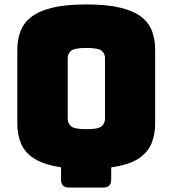

<svg xmlns="http://www.w3.org/2000/svg" viewBox="-20 -755 777 865"><path d="M445 90H291Q255 90 255 54V-1Q178 -13 135 -40Q92 -67 75 -107.5Q58 -148 58 -198V-530Q58 -576 72 -613.5Q86 -651 120 -678Q154 -705 214.5 -720Q275 -735 369 -735Q463 -735 523.5 -720Q584 -705 618 -678Q652 -651 665.5 -613.5Q679 -576 679 -530V-198Q679 -148 662 -107.5Q645 -67 602.5 -39.5Q560 -12 481 -1V54Q481 90 445 90ZM285 -220Q285 -200 300 -186.5Q315 -173 369 -173Q424 -173 438.5 -186.5Q453 -200 453 -220V-493Q453 -513 438.5 -526Q424 -539 369 -539Q315 -539 300 -526Q285 -513 285 -493Z"/></svg>

Font: Bungee Spice
Style: Regular
Weight: 400
Designer: David Jonathan Ross
Foundry: David Jonathan Ross
Version: Version 2.000